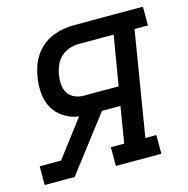

<svg xmlns="http://www.w3.org/2000/svg" viewBox="-92 -611 678 693"><g transform="rotate(-15 246.5 -265.0)"><path d="M-8 0V-70H72L176 -207Q147 -211 122 -226.5Q97 -242 82.5 -267Q68 -292 65.5 -322.5Q63 -353 68 -383Q71 -403 78 -423Q85 -443 97 -461Q109 -479 126 -493Q143 -507 163 -515Q183 -523 203 -526.5Q223 -530 244 -530H501V-460H451L387 -70H428V0H258V-70H308L330 -205H261L104 0ZM212 -275H342L373 -460H244Q226 -460 208.5 -454.5Q191 -449 177 -436.5Q163 -424 155.5 -407Q148 -390 145 -373Q142 -355 143 -336.5Q144 -318 153 -303.5Q162 -289 178 -282Q194 -275 212 -275Z"/></g></svg>

Font: Iosevka Slab Oblique
Style: Regular
Weight: 400
Italic angle: -9°
Monospace: yes
Designer: Belleve Invis
Foundry: Belleve Invis
Version: Version 11.1.1; ttfautohint (v1.8.3)